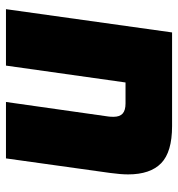

<svg xmlns="http://www.w3.org/2000/svg" viewBox="4 -616 611 660"><g transform="rotate(90 310.0 -285.5)"><path d="M579 -420Q579 -395 574 -358L524 0H330L380 -352Q381 -359 381 -370Q381 -391 370 -401Q359 -411 335 -411H263L205 0H11L91 -571H413Q502 -571 540.5 -533.5Q579 -496 579 -420Z"/></g></svg>

Font: FiraGO Heavy
Style: Italic
Weight: 900
Italic angle: -8°
Designer: bBox Type GmbH
Foundry: bBox Type GmbH
Version: Version 1.001